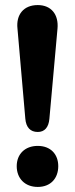

<svg xmlns="http://www.w3.org/2000/svg" viewBox="-20 -733 296 758"><path d="M129 -212C156 -212 172 -230 175 -264L207 -620C212 -675 183 -713 129 -713C73 -713 43 -675 49 -620L80 -264C83 -230 100 -212 129 -212ZM129 5C180 5 210 -29 210 -77C210 -124 180 -157 129 -157C78 -157 46 -124 46 -77C46 -29 78 5 129 5Z"/></svg>

Font: SN Pro
Style: Bold
Weight: 700
Designer: Tobias Whetton
Foundry: Supernotes
Version: Version 1.003;Glyphs 3.3 (3324)